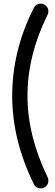

<svg xmlns="http://www.w3.org/2000/svg" viewBox="-20 -801 302 1055"><path d="M203 234Q190 234 180 227.5Q170 221 163 205Q105 85 76 -34.5Q47 -154 47 -275Q47 -395 75.5 -514.5Q104 -634 163 -752Q176 -781 203 -781Q221 -781 233.5 -768.5Q246 -756 246 -738Q245 -725 239 -715Q131 -495 131 -274Q131 -164 159 -52Q187 60 240 169Q246 181 246 191Q246 209 234 221.5Q222 234 203 234Z"/></svg>

Font: Comfortaa Medium
Style: Regular
Weight: 500
Designer: Johan Aakerlund
Foundry: Johan Aakerlund
Version: Version 3.104; ttfautohint (v1.8.1.43-b0c9)